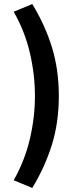

<svg xmlns="http://www.w3.org/2000/svg" viewBox="-20 -755 384 954"><path d="M140.3 178.9 48.1 140.6Q103.2 43.1 128.4 -64.5Q153.6 -172 153.6 -278Q153.6 -384.8 128.4 -492.5Q103.2 -600.1 48.1 -696.6L140.3 -734.9Q203.1 -632.6 237.7 -521.3Q272.3 -410 272.3 -278Q272.3 -146 237.7 -35.1Q203.1 75.8 140.3 178.9Z"/></svg>

Font: Source Sans 3 VF
Style: Regular
Weight: 200
Designer: Paul D. Hunt
Foundry: Adobe
Version: Version 3.046;hotconv 1.0.118;makeotfexe 2.5.65603